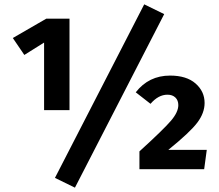

<svg xmlns="http://www.w3.org/2000/svg" viewBox="-20 -779 1009 884"><path d="M644 -759 736 -714 325 85 233 40ZM300 -693V-272H183V-583L92 -526L39 -604L193 -693ZM763 -431Q839 -431 880.5 -394.5Q922 -358 922 -305Q922 -259 888.5 -214.5Q855 -170 755 -89H932L920 0H622V-82Q734 -184 767.5 -223.5Q801 -263 801 -295Q801 -317 787.5 -330Q774 -343 751 -343Q709 -343 673 -301L605 -354Q665 -431 763 -431Z"/></svg>

Font: Fira Sans
Style: Bold
Weight: 700
Designer: bBox Type GmbH & Carrois Corporate GbR & Edenspiekermann AG
Foundry: bBox Type GmbH & Carrois Corporate GbR & Edenspiekermann AG
Version: Version 4.301;PS 004.301;hotconv 1.0.88;makeotf.lib2.5.64775